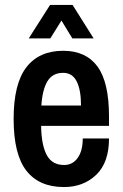

<svg xmlns="http://www.w3.org/2000/svg" viewBox="-20 -743 496 775"><path d="M238 12Q138 12 86.5 -54Q35 -120 35 -263Q35 -405 86.5 -471.5Q138 -538 235 -538Q327 -538 373.5 -474.5Q420 -411 420 -273V-235H146Q147 -158 168.5 -117.5Q190 -77 239 -77Q273 -77 293.5 -105.5Q314 -134 314 -184H420Q420 -87 368.5 -37.5Q317 12 238 12ZM147 -317H307Q307 -380 289.5 -414.5Q272 -449 235 -449Q192 -449 171.5 -415Q151 -381 147 -317ZM96 -588 182 -723H273L358 -588H272L228 -660L183 -588Z"/></svg>

Font: Archivo Narrow SemiBold
Style: Regular
Weight: 600
Designer: Hector Gatti
Foundry: Omnibus-Type
Version: Version 3.002